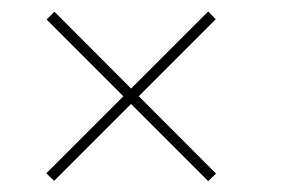

<svg xmlns="http://www.w3.org/2000/svg" viewBox="-20 -558 522 344"><path d="M353 -233.5 63.5 -523 77.5 -537 367 -247ZM77 -234 63 -247.5 353 -537.5 366.5 -523.5Z"/></svg>

Font: Bodoni Moda SC
Style: Regular
Weight: 400
Designer: Owen Earl
Foundry: indestructible type
Version: Version 2.005